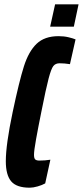

<svg xmlns="http://www.w3.org/2000/svg" viewBox="-20 -864 385 892"><path d="M7 -115Q7 -192 39 -344Q69 -486 91 -555.5Q113 -625 150 -660.5Q187 -696 252 -696Q277 -696 298 -691Q319 -686 331 -681L305 -566Q279 -570 257 -570Q238 -570 228 -557.5Q218 -545 206 -500Q194 -455 172 -344Q157 -270 147.5 -217Q138 -164 138 -145Q138 -128 144 -123Q150 -118 163 -118Q190 -118 214 -122L190 -12Q176 -4 155 2Q134 8 118 8Q57 8 32 -21.5Q7 -51 7 -115ZM213 -740 236 -844H345L323 -740Z"/></svg>

Font: Saira Ultra Condensed Black
Style: Italic
Weight: 900
Width: 1
Italic angle: -12°
Designer: Hector Gatti with collaboration of the Omnibus-Type team
Foundry: Omnibus-Type
Version: Version 1.001; ttfautohint (v1.8)